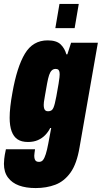

<svg xmlns="http://www.w3.org/2000/svg" viewBox="-52 -745 517 975"><path d="M129 210Q80 210 44.5 197Q9 184 -11.5 156.5Q-32 129 -32 87Q-32 79 -30.5 62Q-29 45 -22 13H126Q125 20 123.5 30Q122 40 122 45Q122 55 124 62Q126 69 131 73Q136 77 146 77Q159 77 166.5 67.5Q174 58 180.5 37.5Q187 17 193 -15Q197 -35 200.5 -55Q204 -75 208 -95H203Q193 -75 177.5 -59Q162 -43 140.5 -33.5Q119 -24 90 -24Q57 -24 37 -37.5Q17 -51 7 -78.5Q-3 -106 -3 -147Q-3 -173 0.5 -204.5Q4 -236 11 -274Q34 -405 74.5 -472.5Q115 -540 190 -540Q235 -540 256 -519.5Q277 -499 285 -469H290L309 -528H445L352 3Q338 87 306 131.5Q274 176 229 193Q184 210 129 210ZM192 -180Q202 -180 208.5 -184Q215 -188 219 -197Q223 -206 226.5 -220Q230 -234 234 -255Q242 -298 245.5 -320Q249 -342 250 -352Q251 -362 251 -367Q251 -377 249 -383Q247 -389 243 -392Q239 -395 230 -395Q219 -395 211 -387.5Q203 -380 197.5 -364Q192 -348 187 -320Q180 -279 176 -257.5Q172 -236 171 -227Q170 -218 170 -212Q170 -201 172.5 -193.5Q175 -186 180 -183Q185 -180 192 -180ZM229 -602 250 -725H348L327 -602Z"/></svg>

Font: Archivo ExtraCondensed Black
Style: Italic
Weight: 900
Width: 2
Italic angle: -10°
Designer: Hector Gatti
Foundry: Omnibus-Type
Version: Version 2.001